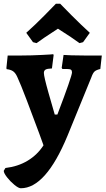

<svg xmlns="http://www.w3.org/2000/svg" viewBox="-50 -762 563 1024"><path d="M-30 149 -21 134Q46 126 97.5 95Q149 64 182 13L160 -48Q129 -132 94 -224Q59 -316 42 -352Q32 -374 19 -382.5Q6 -391 -14 -393L-16 -398L-9 -466H67Q114 -466 174 -469Q234 -472 234 -473L236 -468L227 -397Q201 -396 192.5 -390.5Q184 -385 184 -373Q184 -354 208.5 -267.5Q233 -181 242 -151H256Q334 -356 334 -376Q334 -386 328.5 -390Q323 -394 308 -394H283L279 -400L289 -469Q300 -468 331 -467Q362 -466 397 -466H493L485 -394Q463 -389 454 -380.5Q445 -372 437 -349L310 -38Q194 242 61 242Q49 242 27 224Q5 206 -12.5 183.5Q-30 161 -30 149ZM126 -537 90 -587Q137 -629 185.5 -678Q234 -727 248 -742H271Q285 -727 334 -678Q383 -629 429 -587L393 -537L374 -532Q338 -559 259 -609Q174 -554 145 -532Z"/></svg>

Font: Alegreya ExtraBold
Style: Regular
Weight: 800
Designer: Juan Pablo del Peral
Foundry: Huerta Tipografica
Version: Version 2.007; ttfautohint (v1.6)